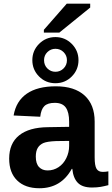

<svg xmlns="http://www.w3.org/2000/svg" viewBox="-20 -1002 602 1032"><path d="M191.9 9.8Q115.2 9.8 72.3 -32Q29.3 -73.7 29.3 -149.4Q29.3 -231.4 82.8 -274.4Q136.2 -317.4 237.8 -318.4L351.6 -320.3V-347.2Q351.6 -398.9 333.5 -424.1Q315.4 -449.2 274.4 -449.2Q236.3 -449.2 218.5 -431.9Q200.7 -414.6 196.3 -374.5L53.2 -381.3Q66.4 -458.5 123.8 -498.3Q181.2 -538.1 280.3 -538.1Q380.4 -538.1 434.6 -488.8Q488.8 -439.5 488.8 -348.6V-156.2Q488.8 -111.8 498.8 -95Q508.8 -78.1 532.2 -78.1Q547.9 -78.1 562.5 -81.1V-6.8Q550.3 -3.9 540.5 -1.5Q530.8 1 521 2.4Q511.2 3.9 500.2 4.9Q489.3 5.9 474.6 5.9Q422.9 5.9 398.2 -19.5Q373.5 -44.9 368.7 -94.2H365.7Q308.1 9.8 191.9 9.8ZM351.6 -244.6 281.2 -243.7Q233.4 -241.7 213.4 -233.2Q193.4 -224.6 182.9 -207Q172.4 -189.5 172.4 -160.2Q172.4 -122.6 189.7 -104.2Q207 -85.9 235.8 -85.9Q268.1 -85.9 294.7 -103.5Q321.3 -121.1 336.4 -152.1Q351.6 -183.1 351.6 -217.8ZM401.9 -678.7Q401.9 -627.4 366 -591.1Q330.1 -554.7 277.8 -554.7Q225.6 -554.7 189.7 -591.1Q153.8 -627.4 153.8 -678.7Q153.8 -730 190.2 -766.4Q226.6 -802.7 277.8 -802.7Q329.1 -802.7 365.5 -766.4Q401.9 -730 401.9 -678.7ZM339.8 -678.7Q339.8 -703.6 322 -721.7Q304.2 -739.7 277.8 -739.7Q252.9 -739.7 234.9 -722.2Q216.8 -704.6 216.8 -678.7Q216.8 -651.4 234.9 -633.8Q252.9 -616.2 277.8 -616.2Q303.7 -616.2 321.8 -634.3Q339.8 -652.3 339.8 -678.7ZM215.8 -826.7V-841.8L338.9 -982.4H464.8V-961.4L298.8 -826.7Z"/></svg>

Font: Liberation Sans
Style: Bold
Weight: 700
Designer: Steve Matteson
Foundry: Ascender Corporation
Version: Version 2.1.5